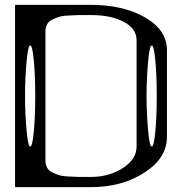

<svg xmlns="http://www.w3.org/2000/svg" viewBox="-20 -770 790 790"><path d="M589.8 -521.5Q583 -449.2 583 -375Q583 -300.8 589.8 -228.5Q595.7 -167 604.5 -167Q613.3 -167 619.1 -228.5Q625 -290 625 -375Q625 -460 619.1 -521.5Q613.3 -583 604.5 -583Q595.7 -583 589.8 -521.5ZM89.8 -521.5Q83 -449.2 83 -375Q83 -300.8 89.8 -228.5Q95.7 -167 104.5 -167Q113.3 -167 119.1 -228.5Q125 -290 125 -375Q125 -460 119.1 -521.5Q113.3 -583 104.5 -583Q95.7 -583 89.8 -521.5ZM42 -750H354.5Q487.3 -750 577.1 -698.2Q667 -646.5 667 -562.5V-208Q667 -120.1 575.2 -60.5Q482.4 0 354.5 0H42ZM542 -167V-604.5Q542 -652.3 488.3 -680.7Q436.5 -708 354.5 -708H303.7Q295.9 -708 260.7 -706.1Q235.4 -705.1 221.7 -700.2Q207 -695.3 193.4 -688.5Q179.7 -681.6 172.9 -668Q167 -656.2 167 -639.6V-110.4Q167 -93.8 172.9 -82Q179.7 -68.4 193.4 -61.5Q207 -54.7 221.7 -49.8Q235.4 -44.9 260.7 -43.9Q295.9 -42 303.7 -42H354.5Q429.7 -42 486.3 -79.1Q542 -115.2 542 -167Z"/></svg>

Font: okolaksMetalik
Style: bold
Weight: 700
Width: 7
Version: Version 0.6